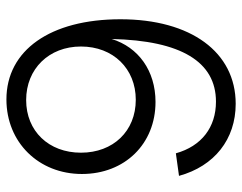

<svg xmlns="http://www.w3.org/2000/svg" viewBox="-100 -656 772 613"><g transform="rotate(90 286.5 -350.0)"><path d="M298 16C435 16 536 -87 536 -225C536 -362 440 -460 306 -460C206 -460 131 -405 105 -320C110 -542 178 -653 305 -653C387 -653 447 -607 470 -525L542 -535C511 -648 425 -716 312 -716C147 -716 42 -573 42 -348C42 -124 141 16 298 16ZM300 -47C200 -47 129 -120 129 -222C129 -325 200 -397 299 -397C399 -397 468 -325 468 -222C468 -119 399 -47 300 -47Z"/></g></svg>

Font: Uncut Sans Book
Style: Regular
Weight: 350
Designer: Kasper Nordkvist
Foundry: UNCUT.wtf
Version: Version 1.304;Glyphs 3.2 (3246)